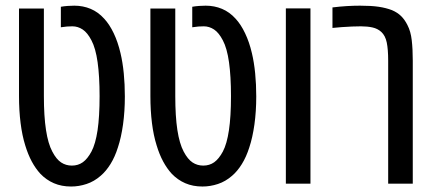

<svg xmlns="http://www.w3.org/2000/svg" viewBox="-20 -660 1562 690"><path d="M235.4 10.3Q201.2 10.3 173.8 -1.5Q146.5 -13.2 125 -35.6Q107.9 -54.2 94.2 -79.6Q80.6 -105 70.8 -137.2Q59.6 -172.9 54 -217.8Q48.3 -262.7 48.3 -314.9V-629.4H137.7V-314.9Q137.7 -242.2 145.3 -192.9Q152.8 -143.6 168 -115.2Q182.6 -87.4 199.7 -76.2Q216.8 -64.9 238.3 -64.9Q260.7 -64.9 277.6 -76.9Q294.4 -88.9 308.6 -115.2Q323.2 -142.6 330.6 -191.7Q337.9 -240.7 337.9 -314.9Q337.9 -385.7 330.8 -436.3Q323.7 -486.8 308.6 -515.1Q294.4 -542.5 277.1 -554Q259.8 -565.4 240.2 -565.4Q230.5 -565.4 220.9 -564.7Q211.4 -564 198.7 -562V-635.7Q210 -637.7 223.4 -638.7Q236.8 -639.6 247.1 -639.6Q278.3 -639.6 305.7 -628.2Q333 -616.7 354.5 -592.8Q373.5 -572.3 388.7 -540.5Q403.8 -508.8 413.1 -468.8Q420.9 -436 424.8 -396.5Q428.7 -356.9 428.7 -313.5Q428.7 -259.3 422.1 -212.4Q415.5 -165.5 403.8 -130.4Q393.1 -96.2 377 -70.3Q360.8 -44.4 341.8 -28.3Q318.4 -7.8 291 1.2Q263.7 10.3 235.4 10.3Z M707.5 10.3Q673.3 10.3 646 -1.5Q618.7 -13.2 597.2 -35.6Q580.1 -54.2 566.4 -79.6Q552.7 -105 543 -137.2Q531.7 -172.9 526.1 -217.8Q520.5 -262.7 520.5 -314.9V-629.4H609.9V-314.9Q609.9 -242.2 617.4 -192.9Q625 -143.6 640.1 -115.2Q654.8 -87.4 671.9 -76.2Q689 -64.9 710.4 -64.9Q732.9 -64.9 749.8 -76.9Q766.6 -88.9 780.8 -115.2Q795.4 -142.6 802.7 -191.7Q810.1 -240.7 810.1 -314.9Q810.1 -385.7 803 -436.3Q795.9 -486.8 780.8 -515.1Q766.6 -542.5 749.3 -554Q731.9 -565.4 712.4 -565.4Q702.6 -565.4 693.1 -564.7Q683.6 -564 670.9 -562V-635.7Q682.1 -637.7 695.6 -638.7Q709 -639.6 719.2 -639.6Q750.5 -639.6 777.8 -628.2Q805.2 -616.7 826.7 -592.8Q845.7 -572.3 860.8 -540.5Q876 -508.8 885.3 -468.8Q893.1 -436 897 -396.5Q900.9 -356.9 900.9 -313.5Q900.9 -259.3 894.3 -212.4Q887.7 -165.5 876 -130.4Q865.2 -96.2 849.1 -70.3Q833 -44.4 814 -28.3Q790.5 -7.8 763.2 1.2Q735.8 10.3 707.5 10.3Z M1007.3 0V-629.9H1095.7V0Z M1375 0V-442.4Q1375 -482.4 1369.9 -507.3Q1364.7 -532.2 1350.1 -545.4Q1337.4 -557.1 1318.8 -561.3Q1300.3 -565.4 1276.9 -565.4Q1264.2 -565.4 1245.4 -564.7Q1226.6 -564 1207.5 -562.5Q1188.5 -561 1174.8 -559.6V-633.3Q1202.1 -636.7 1227.3 -638.2Q1252.4 -639.6 1273.9 -639.6Q1314 -639.6 1340.6 -635.7Q1367.2 -631.8 1388.7 -623.5Q1408.2 -615.2 1421.4 -602.3Q1434.6 -589.4 1444.3 -569.8Q1456.1 -547.4 1459.7 -515.4Q1463.4 -483.4 1463.4 -441.9V0Z"/></svg>

Font: Open Sans Condensed Medium
Style: Regular
Weight: 500
Width: 3
Designer: Monotype Design Team
Foundry: Monotype Imaging Inc.
Version: Version 3.000